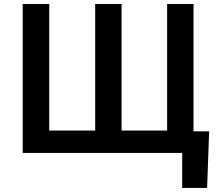

<svg xmlns="http://www.w3.org/2000/svg" viewBox="-20 -747 1077 938"><path d="M1001.8 -105.5 991.8 171.2H870V0H90.9V-727.3H220.5V-109.4H445V-727.3H573.9V-109.4H796.5V-727.3H925.4V-105.5Z"/></svg>

Font: Inter Zeller Semi Bold
Style: Regular
Weight: 600
Designer: Rasmus Andersson; Joe Bland
Foundry: zeller
Version: Version 3.015;git-dec3a8cb1